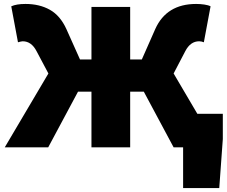

<svg xmlns="http://www.w3.org/2000/svg" viewBox="-20 -746 1148 972"><path d="M907 0H859L708 -282H639V0H443V-282H375L224 0H4L225 -374L165 -487Q139 -537 95 -537Q89 -537 71 -532L37 -714Q63 -726 109 -726Q180 -726 232.5 -696.5Q285 -667 316 -599L385 -445H443V-711H639V-445H698L766 -599Q823 -726 973 -726Q994 -726 1014.5 -723Q1035 -720 1046 -714L1012 -532Q1000 -537 988 -537Q944 -537 918 -487L859 -374L979 -170H1108V-42L1090 206H907Z"/></svg>

Font: Nebula Sans Black
Style: Regular
Weight: 900
Designer: Paul D. Hunt for Adobe (as Source Sans)
Foundry: Nebula Entertainment & Broadcasting LLC
Version: Version 1.010